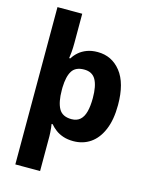

<svg xmlns="http://www.w3.org/2000/svg" viewBox="-143 -850 920 1179"><g transform="rotate(15 317.0 -260.0)"><path d="M587 -275.1Q587 -182 560.1 -118.2Q533.3 -54.3 486.5 -22.2Q439.7 10 378.4 10Q341.8 10 313.7 0.5Q285.5 -9 264.9 -24.6Q244.3 -40.3 229.6 -57.9H222.9Q224.6 -48.9 226.1 -34.6Q227.6 -20.2 228.6 -5.9Q229.6 8.4 229.6 19.4V240H72.2V-760H229.6V-573.7Q229.6 -542.2 227.3 -516.3Q224.9 -490.5 222.6 -476.1H229.9Q243.9 -499.1 265.1 -517.3Q286.2 -535.5 315.5 -546.5Q344.8 -557.5 383.1 -557.5Q473.4 -557.5 530.2 -485.8Q587 -414.1 587 -275.1ZM426.5 -276.7Q426.5 -353.5 404.3 -392.9Q382.2 -432.2 330.4 -432.2Q276 -432.2 253.8 -397Q231.6 -361.8 229.6 -291.4V-275.7Q229.6 -199 252 -158.3Q274.4 -117.6 332.7 -117.6Q366.2 -117.6 387 -135.9Q407.7 -154.1 417.1 -189.8Q426.5 -225.6 426.5 -276.7Z"/></g></svg>

Font: Noto Sans Oriya
Style: Regular
Weight: 400
Designer: Amélie Bonet and Sol Matas
Foundry: Google LLC
Version: Version 2.006